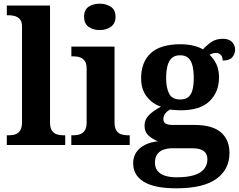

<svg xmlns="http://www.w3.org/2000/svg" viewBox="-20 -790 1304 1046"><path d="M17.1 0V-53H28.9Q49.6 -53 65.5 -58.9Q81.4 -64.8 90.6 -80.3Q99.9 -95.8 99.9 -123.9V-645.9Q99.9 -673 87.8 -685.8Q75.7 -698.6 59.2 -702.8Q42.8 -707 28.9 -707H17.1V-760H252.5V-123.9Q252.5 -95.8 261.7 -80.3Q271 -64.8 287.4 -58.9Q303.8 -53 323.4 -53H335.3V0Z M368.6 0V-53H381Q401.3 -53 417.2 -59Q433.1 -64.9 442.5 -80.3Q452 -95.7 452 -124.1V-416.1Q452 -443.2 442.3 -457.4Q432.5 -471.7 416.6 -477.3Q400.7 -483 381 -483H368.8V-536H604V-123.9Q604 -95.8 613.3 -80.3Q622.5 -64.8 638.9 -58.9Q655.3 -53 675 -53H686.8V0ZM523.4 -626.1Q487.3 -626.1 462.6 -643.9Q438 -661.7 438 -698Q438 -736.5 462.6 -753.2Q487.3 -769.9 523.4 -769.9Q558 -769.9 583.7 -753.2Q609.4 -736.5 609.4 -698Q609.4 -661.7 583.7 -643.9Q558 -626.1 523.4 -626.1Z M939.6 235.9Q822.3 235.9 763.9 200.6Q705.5 165.3 705.5 99.2Q705.5 64.3 723 38.9Q740.5 13.6 771.1 -1.4Q801.6 -16.4 840.4 -20.1Q814 -30.2 790.7 -50.4Q767.4 -70.7 767.4 -105.6Q767.4 -138.5 791 -162.5Q814.7 -186.5 856.8 -208.8Q809.7 -224.5 779.3 -264Q748.8 -303.5 748.8 -363.9Q748.8 -451.6 801.3 -500.3Q853.8 -548.9 963.5 -548.9Q1001.8 -548.9 1032.6 -541.5Q1063.5 -534.1 1085.6 -521.1Q1106 -543.5 1131.6 -561.1Q1157.1 -578.6 1194.2 -578.6Q1227.1 -578.6 1243.9 -561.4Q1260.7 -544.1 1260.7 -520.2Q1260.7 -496.3 1245.6 -478.2Q1230.5 -460.1 1193.2 -460.1Q1193.2 -480.4 1183 -491Q1172.7 -501.6 1158.5 -501.6Q1146.7 -501.6 1137.8 -498.6Q1129 -495.6 1121.3 -492Q1143.5 -471.5 1158.3 -441.6Q1173.1 -411.6 1173.1 -368.1Q1173.1 -289.4 1122.2 -239.3Q1071.3 -189.1 963.5 -189.1Q952.6 -189.1 934.5 -190.3Q916.4 -191.5 907.6 -193.5Q893.8 -187.6 881.8 -173.5Q869.9 -159.3 869.9 -141Q869.9 -124.7 882.2 -117Q894.6 -109.3 920.8 -109.3H1037.9Q1137.3 -109.3 1183.8 -68.8Q1230.2 -28.2 1230.2 43.7Q1230.2 132.6 1159 184.3Q1087.8 235.9 939.6 235.9ZM942.2 175.9Q1000.9 175.9 1037.8 164.2Q1074.8 152.5 1092.3 130.2Q1109.9 107.9 1109.9 78.1Q1109.9 47.8 1090 32.9Q1070.1 17.9 1029.3 17.9H913.4Q893.5 17.9 872.8 24.6Q852.2 31.2 838.2 48.3Q824.2 65.4 824.2 97.3Q824.2 122.2 837.6 139.9Q850.9 157.6 877.4 166.8Q904 175.9 942.2 175.9ZM961.1 -248.1Q991.2 -248.1 1007.2 -262.3Q1023.2 -276.4 1029.4 -303Q1035.6 -329.5 1035.6 -365Q1035.6 -401.9 1029.2 -429.9Q1022.8 -458 1006.8 -473.4Q990.7 -488.9 960.6 -488.9Q931.5 -488.9 915 -472.9Q898.5 -457 891.8 -428.9Q885.1 -400.9 885.1 -364Q885.1 -311.6 901.4 -279.9Q917.7 -248.1 961.1 -248.1Z"/></svg>

Font: Noto Serif Telugu
Style: Regular
Weight: 400
Designer: Jelle Bosma - Monotype Design Team
Foundry: Monotype Imaging Inc.
Version: Version 2.003